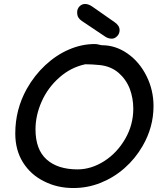

<svg xmlns="http://www.w3.org/2000/svg" viewBox="-20 -938 817 968"><path d="M350 10Q422 10 488 -16.5Q554 -43 608 -90.5Q662 -138 699 -202Q754 -297 754 -403Q754 -484 718.5 -555Q683 -626 623 -668Q563 -710 494 -710Q490 -710 479 -713Q467 -716 458 -716Q392 -716 328 -688.5Q264 -661 209 -610Q154 -559 115 -490Q57 -386 57 -265Q57 -181 96 -119Q135 -57 202 -24Q268 10 350 10ZM371 -84Q271 -84 215 -134Q159 -184 159 -286Q159 -356 190 -426Q221 -496 279 -547Q336 -598 410 -614Q443 -614 483 -610Q539 -604 577 -571.5Q615 -539 634 -491Q652 -443 652 -390Q652 -309 611.5 -238.5Q571 -168 506 -126Q440 -84 371 -84ZM544 -743Q558 -743 570.5 -755.5Q583 -768 583 -786Q583 -809 558 -826L445 -905Q426 -918 409 -918Q393 -918 381 -906Q369 -894 369 -876Q369 -860 375 -850Q381 -840 393 -832L511 -753Q526 -743 544 -743Z"/></svg>

Font: Balsamiq Sans
Style: Italic
Weight: 400
Italic angle: -12°
Designer: Michael Angeles
Foundry: Balsamiq SRL
Version: Version 1.020; ttfautohint (v1.8.4.7-5d5b);gftools[0.9.26]